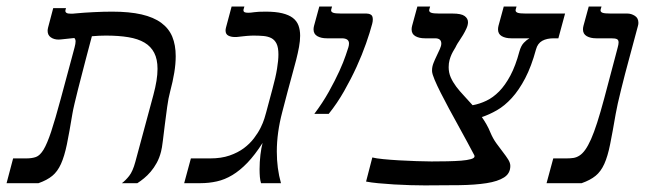

<svg xmlns="http://www.w3.org/2000/svg" viewBox="-67 -560 1974 587"><path d="M425.3 -96.2Q420.4 -77.1 412.1 -62Q403.8 -46.9 393.8 -35.2Q383.8 -23.4 373.3 -14.9Q362.8 -6.3 353 0H305.7Q316.9 -8.3 327.9 -22.2Q338.9 -36.1 346.7 -64.9L401.9 -269.5Q408.2 -293 411.4 -312.7Q414.6 -332.5 414.6 -349.6Q414.6 -378.9 404.5 -398.4Q394.5 -418 374.8 -429.7Q355 -441.4 325.4 -446.3Q295.9 -451.2 256.3 -451.2Q246.6 -451.2 235.8 -450.7Q225.1 -450.2 213.9 -449.2L195.3 -378.9Q189.9 -357.9 183.6 -333.7Q177.2 -309.6 171.4 -286.4Q165.5 -263.2 160.9 -243.4Q156.2 -223.6 154.3 -211.9Q145 -155.3 137.5 -118.7Q129.9 -82 119.4 -58.8Q108.9 -35.6 93 -22.5Q77.1 -9.3 50.8 0H-46.9L-26.9 -75.7H13.2Q30.8 -75.7 43 -80.1Q55.2 -84.5 66.2 -102.5Q77.1 -120.6 89.4 -157.5Q101.6 -194.3 119.1 -259.3L153.8 -388.2Q158.2 -404.3 161.1 -415.5Q164.1 -426.8 164.1 -433.6Q164.1 -439.9 160.2 -443.8L119.6 -439.5Q117.2 -439 112.3 -439Q98.1 -439 88.4 -445.8Q78.6 -452.6 78.6 -465.8Q78.6 -470.2 80.1 -476.1L95.7 -535.2H134.8L133.3 -529.8Q132.8 -528.8 132.8 -526.9Q132.8 -522.9 136.5 -520.5Q140.1 -518.1 150.4 -518.1Q153.3 -518.1 156.7 -518.3Q160.2 -518.6 164.1 -519Q190.4 -521.5 220 -522.9Q249.5 -524.4 275.9 -524.4Q328.6 -524.4 365.7 -515.9Q402.8 -507.3 426 -490.2Q449.2 -473.1 459.7 -447.8Q470.2 -422.4 470.2 -388.2Q470.2 -364.7 465.8 -337.9Q461.4 -311 453.1 -279.8Q447.8 -260.3 444.1 -233.2Q440.4 -206.1 437 -179.2Q433.6 -152.3 430.9 -129.6Q428.2 -106.9 425.3 -96.2Z M665 -447.8Q661.1 -447.3 658 -447Q654.8 -446.8 651.4 -446.8Q639.2 -446.8 630.9 -451.2Q622.6 -455.6 622.6 -466.8Q622.6 -470.7 624 -476.1L641.1 -540H680.2L677.7 -531.7Q677.2 -530.8 677.2 -528.8Q677.2 -524.9 680.4 -522.9Q683.6 -521 691.9 -521Q699.2 -521 710.2 -522.7Q721.2 -524.4 745.6 -524.4Q775.4 -524.4 795.7 -519.5Q815.9 -514.6 828.1 -505.4Q840.3 -496.1 845.5 -482.2Q850.6 -468.3 850.6 -450.7Q850.6 -435.1 847.2 -416.5Q843.8 -397.9 838.4 -376.7Q833 -355.5 826.2 -331.3Q819.3 -307.1 812.5 -280.8L795.9 -217.3Q779.3 -154.3 779.3 -96.7Q779.3 -44.9 792 0H731Q728.5 -8.3 727.5 -19Q726.6 -29.8 726.6 -42.5Q726.6 -64.5 729.2 -86.7Q731.9 -108.9 735.8 -123Q712.4 -86.4 689.5 -62.5Q666.5 -38.6 643.3 -24.7Q620.1 -10.7 595.9 -5.4Q571.8 0 546.4 0H496.1L516.6 -75.7H575.7Q609.4 -75.7 634.8 -84.5Q660.2 -93.3 678.5 -106.9Q696.8 -120.6 709.2 -137Q721.7 -153.3 729.5 -168.9Q737.3 -184.6 741.2 -197.3Q745.1 -210 746.6 -215.8L766.1 -288.6Q775.9 -324.2 780 -349.9Q784.2 -375.5 784.2 -393.6Q784.2 -414.6 778.6 -426.3Q772.9 -438 762.7 -443.4Q752.4 -448.7 738.3 -450Q724.1 -451.2 707 -451.2Q703.6 -451.2 698.5 -450.9Q693.4 -450.7 687.5 -450.2Q681.6 -449.7 675.8 -449Q669.9 -448.2 665 -447.8Z M894 -211.9Q919.4 -245.6 938.5 -279.8Q957.5 -314 970.5 -342.5Q983.4 -371.1 990 -390.9Q996.6 -410.6 998 -415Q1000 -421.4 1000 -427.2Q1000 -442.9 977.5 -442.9H932.1Q914.6 -442.9 903.1 -449.5Q891.6 -456.1 891.6 -470.2Q891.6 -475.1 893.1 -481L909.2 -540H948.2L945.8 -531.7Q945.3 -530.3 945.3 -528.3Q945.3 -523.4 951.7 -521Q958 -518.6 976.1 -518.6H1053.7Q1061 -518.6 1066.9 -515.1Q1072.8 -511.7 1072.8 -500.5Q1072.8 -494.1 1070.8 -486.8Q1064 -460.9 1052 -426.8Q1040 -392.6 1023.2 -355.7Q1006.3 -318.8 985.1 -281.5Q963.9 -244.1 938 -211.9Z M1316.4 -518.6Q1343.3 -518.6 1353.5 -511Q1363.8 -503.4 1363.8 -492.2Q1363.8 -483.4 1359.1 -473.1Q1354.5 -462.9 1348.6 -453.1Q1342.8 -443.4 1336.9 -434.8Q1331.1 -426.3 1328.6 -421.4Q1325.7 -415 1321.5 -408.4Q1317.4 -401.9 1313.7 -394Q1310.1 -386.2 1307.4 -376.5Q1304.7 -366.7 1304.7 -354.5Q1304.7 -337.9 1311 -323.5Q1317.4 -309.1 1327.6 -295.4Q1337.9 -281.7 1351.1 -267.8Q1364.3 -253.9 1377.9 -238.3Q1399.4 -242.2 1419.9 -252Q1440.4 -261.7 1459 -280.5Q1477.5 -299.3 1493.4 -329.1Q1509.3 -358.9 1521 -402.8Q1525.9 -420.4 1534.7 -429.4Q1543.5 -438.5 1551.8 -442.9H1496.1Q1478.5 -442.9 1467 -449.5Q1455.6 -456.1 1455.6 -470.2Q1455.6 -475.1 1457 -481L1473.1 -540H1512.2L1509.8 -531.7Q1509.3 -530.3 1509.3 -528.3Q1509.3 -523.4 1515.6 -521Q1522 -518.6 1540 -518.6H1660.6L1640.1 -442.9H1626Q1604.5 -442.9 1590.6 -435.1Q1576.7 -427.2 1571.8 -409.2Q1557.6 -356.9 1538.6 -320.6Q1519.5 -284.2 1497.6 -260.3Q1475.6 -236.3 1452.1 -222.9Q1428.7 -209.5 1406.2 -202.1Q1413.6 -191.4 1420.2 -179.9Q1426.8 -168.5 1432.1 -155.3Q1439.9 -136.7 1450.4 -122.1Q1460.9 -107.4 1470.5 -95.2Q1480 -83 1486.6 -72.5Q1493.2 -62 1493.2 -52.7Q1493.2 -29.8 1474.1 -17.6Q1455.1 -5.4 1420.4 0Q1385.7 5.4 1337.6 6.1Q1289.6 6.8 1231.9 6.8Q1212.9 6.8 1188 6.1Q1163.1 5.4 1137.7 3.9Q1112.3 2.4 1089.6 0.2Q1066.9 -2 1052.2 -4.9L1071.3 -78.6Q1082.5 -75.7 1104.7 -73.5Q1127 -71.3 1153.3 -69.8Q1179.7 -68.4 1206.1 -67.4Q1232.4 -66.4 1252 -66.4Q1276.9 -66.4 1300.8 -66.9Q1324.7 -67.4 1343 -68.8Q1361.3 -70.3 1372.6 -73.5Q1383.8 -76.7 1383.8 -82Q1383.8 -84 1383.3 -85Q1374 -102.5 1361.3 -126.2Q1348.6 -149.9 1334.2 -175.8Q1319.8 -201.7 1305.9 -227.5Q1292 -253.4 1280.5 -276.1Q1269 -298.8 1261.7 -316.2Q1254.4 -333.5 1253.9 -342.3V-345.7Q1253.9 -356 1258.3 -367.2Q1262.7 -378.4 1268.1 -389.4Q1273.4 -400.4 1277.8 -410.2Q1282.2 -419.9 1282.2 -426.8Q1282.2 -442.9 1263.2 -442.9H1231.9Q1214.4 -442.9 1202.9 -449.5Q1191.4 -456.1 1191.4 -470.2Q1191.4 -475.1 1192.9 -481L1209 -540H1248L1245.6 -531.7Q1245.1 -530.3 1245.1 -528.3Q1245.1 -523.4 1251.5 -521Q1257.8 -518.6 1275.9 -518.6Z M1815.4 -211.9Q1805.7 -155.3 1798.3 -118.7Q1791 -82 1780.5 -58.8Q1770 -35.6 1753.9 -22.5Q1737.8 -9.3 1711.4 0H1604L1624.5 -75.7H1664.6Q1676.3 -75.7 1686 -77.1Q1695.8 -78.6 1704.8 -84.5Q1713.9 -90.3 1722.4 -102.3Q1731 -114.3 1740 -134.5Q1749 -154.8 1758.8 -185.3Q1768.6 -215.8 1780.3 -259.3L1814.5 -388.2Q1818.4 -403.8 1821.3 -414.1Q1824.2 -424.3 1824.2 -430.2Q1824.2 -438 1819.1 -440.4Q1814 -442.9 1801.3 -442.9H1755.9Q1738.3 -442.9 1726.8 -449.5Q1715.3 -456.1 1715.3 -470.2Q1715.3 -475.1 1716.8 -481L1732.9 -540H1772L1769.5 -531.7Q1769 -530.8 1769 -528.3Q1769 -523.4 1775.1 -521Q1781.2 -518.6 1799.8 -518.6H1851.1Q1862.8 -518.6 1873.8 -511.7Q1884.8 -504.9 1884.8 -490.2Q1884.8 -485.4 1883.3 -480.5L1856 -378.9Q1850.1 -358.4 1844 -334Q1837.9 -309.6 1832 -286.6Q1826.2 -263.7 1821.8 -243.7Q1817.4 -223.6 1815.4 -211.9Z"/></svg>

Font: Arian Grqi
Style: Italic
Weight: 400
Italic angle: -15°
Designer: Ruben Hakobyan (Tarumian)
Foundry: Ruben Hakobyan (Tarumian)
Version: Version 1.002